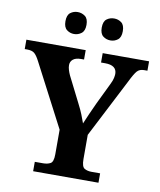

<svg xmlns="http://www.w3.org/2000/svg" viewBox="-97 -991 888 1068"><g transform="rotate(10 346.5 -457.5)"><path d="M164 0V-53H211Q235 -53 252 -62Q269 -71 269 -114V-253L84 -608Q69 -637 55.5 -649Q42 -661 13 -661H0V-714H335V-661H318Q288 -661 273 -648.5Q258 -636 258 -616Q258 -603 262.5 -588.5Q267 -574 273 -561L347 -414Q363 -383 373 -358Q383 -333 391 -310Q402 -336 415.5 -367Q429 -398 445 -432L503 -552Q514 -574 517 -589Q520 -604 520 -612Q520 -661 454 -661H431V-714H693V-661H674Q649 -661 635 -645.5Q621 -630 598 -583L428 -252V-115Q428 -72 444.5 -62.5Q461 -53 484 -53H533V0ZM461 -791Q437 -791 419 -805Q401 -819 401 -853Q401 -888 419 -901.5Q437 -915 461 -915Q484 -915 502 -901.5Q520 -888 520 -853Q520 -819 502 -805Q484 -791 461 -791ZM255 -791Q232 -791 214 -805Q196 -819 196 -853Q196 -888 214 -901.5Q232 -915 255 -915Q278 -915 296.5 -901.5Q315 -888 315 -853Q315 -819 296.5 -805Q278 -791 255 -791Z"/></g></svg>

Font: Noto Serif Tamil
Style: Bold Italic
Weight: 700
Italic angle: -12°
Designer: Indian Type Foundry, Tom Grace, and the Monotype Design Team
Foundry: Monotype Imaging Inc.
Version: Version 2.003; ttfautohint (v1.8.4.7-5d5b)